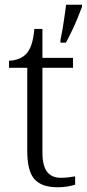

<svg xmlns="http://www.w3.org/2000/svg" viewBox="-20 -780 366 810"><path d="M223 10Q155 10 125 -24.5Q95 -59 95 -143V-494H18V-524Q37 -524 56.5 -531Q76 -538 89 -551Q103 -565 112 -590Q121 -615 125 -658H159V-536H288V-494H159V-137Q159 -81 178.5 -55.5Q198 -30 236 -30Q253 -30 267 -31.5Q281 -33 297 -36V-1Q283 4 262.5 7Q242 10 223 10ZM235 -611Q240 -634 244.5 -660.5Q249 -687 252.5 -713Q256 -739 259 -760H326V-751Q318 -730 307 -703Q296 -676 283 -649Q270 -622 258 -600H235Z"/></svg>

Font: Noto Serif Gujarati Light
Style: Regular
Weight: 300
Version: Version 2.102